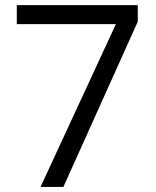

<svg xmlns="http://www.w3.org/2000/svg" viewBox="-20 -734 612 754"><path d="M139.2 0 435.1 -639.2H45.9V-713.9H521V-648.9L229 0Z"/></svg>

Font: f02724691
Style: Regular
Weight: 400
Foundry: Ascender Corporation
Version: Version 1.10